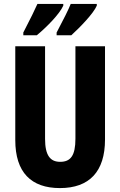

<svg xmlns="http://www.w3.org/2000/svg" viewBox="-20 -950 614 980"><path d="M474 -921V-930H341C331 -904 304 -850 269 -784V-770H344C388 -810 457 -881 474 -921ZM303 -921V-930H171C160 -905 134 -851 99 -784V-770H168C222 -815 284 -879 303 -921ZM516 -238V-714H365V-242C365 -155 340 -124 287 -124C237 -124 210 -156 210 -241V-714H58V-235C58 -70 139 10 286 10C436 10 516 -74 516 -238Z"/></svg>

Font: Noto Sans Armenian ExtraCondensed ExtraBold
Style: Regular
Weight: 800
Width: 2
Designer: Monotype Design Team
Foundry: Monotype Imaging Inc.
Version: Version 2.008